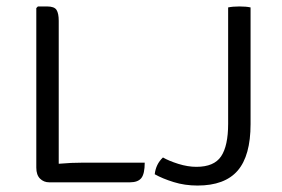

<svg xmlns="http://www.w3.org/2000/svg" viewBox="-20 -565 875 595"><path d="M428.5 -61Q428.5 -26.5 418 -13.2Q407.5 0 382.5 0H132.5Q115.5 0 104 -11.5Q92.5 -23 92.5 -45.5V-540L97.5 -545H126Q148.5 -545 155.2 -534.2Q162 -523.5 162 -500.5V-57.5Q200.5 -61 239.5 -61ZM485 -77Q503 -66.5 532.5 -57.2Q562 -48 588.5 -48Q643.5 -48 665.2 -80.5Q687 -113 687 -181.5V-542Q701.5 -545 722 -545Q743 -545 756.5 -542V-180.5Q756.5 -82.5 716.5 -36.2Q676.5 10 592 10Q552.5 10 518 -0.8Q483.5 -11.5 459.5 -25Q463 -56.5 485 -77Z"/></svg>

Font: Signika Negative SC Light
Style: Regular
Weight: 300
Designer: Anna Giedryś
Foundry: Anna Giedryś
Version: Version 2.000; ttfautohint (v1.8.3) -l 8 -r 50 -G 200 -x 9 -